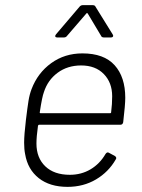

<svg xmlns="http://www.w3.org/2000/svg" viewBox="-20 -720 554 748"><path d="M391 -120Q397 -129 404 -125L428 -112Q436 -106 431 -99Q403 -50 354 -21Q305 8 243 8Q174 8 131 -26Q88 -60 78 -119Q74 -138 74 -164Q74 -194 81 -253Q87 -302 91 -327Q95 -352 103 -373Q127 -436 179.5 -474Q232 -512 301 -512Q385 -512 426.5 -466Q468 -420 468 -339Q468 -312 460 -244Q458 -234 449 -234H133Q129 -234 128 -230Q122 -187 122 -161Q122 -105 156.5 -72Q191 -39 252 -39Q297 -39 333 -60.5Q369 -82 391 -120ZM135 -283Q134 -279 138 -279H409Q413 -279 413 -283Q417 -315 417 -345Q417 -398 384.5 -431.5Q352 -465 296 -465Q243 -465 204.5 -436.5Q166 -408 151 -361Q144 -343 135 -283ZM198 -586 290 -694Q295 -700 303 -700H340Q350 -700 352 -694L419 -586Q421 -582 421 -581Q421 -574 411 -574H386Q376 -574 374 -580L322 -667Q321 -669 319 -669Q317 -669 316 -667L241 -580Q237 -574 228 -574H203Q197 -574 195.5 -577.5Q194 -581 198 -586Z"/></svg>

Font: Barlow Light
Style: Italic
Weight: 300
Italic angle: -7°
Designer: Jeremy Tribby
Foundry: Tribby Type
Version: Version 1.408